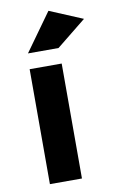

<svg xmlns="http://www.w3.org/2000/svg" viewBox="-89 -836 536 885"><g transform="rotate(-10 179.0 -394.0)"><path d="M71 -538H221V0H71ZM219 -611H76L203 -788L358 -723Z"/></g></svg>

Font: Montreal
Style: Bold
Weight: 700
Designer: Julieta Ulanovsky, usr_local_share
Foundry: Julieta Ulanovsky, usr_local_share
Version: Version 2.001